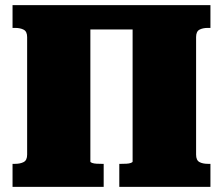

<svg xmlns="http://www.w3.org/2000/svg" viewBox="-20 -730 871 750"><path d="M184 -710H605V-615H184ZM29 0V-90H39Q59 -90 72.5 -97Q86 -104 86 -126V-585Q86 -607 72.5 -614Q59 -621 39 -621H29V-710H333V-99Q333 -96 340 -93.5Q347 -91 357.5 -90.5Q368 -90 377 -90H385V0ZM446 0V-90H454Q464 -90 474 -90.5Q484 -91 491 -93.5Q498 -96 498 -99V-710H802V-621H792Q772 -621 759 -614Q746 -607 746 -585V-126Q746 -104 759 -97Q772 -90 792 -90H802V0Z"/></svg>

Font: Roboto Serif Black
Style: Regular
Weight: 900
Designer: Greg Gazdowicz
Foundry: Commercial Type
Version: Version 1.008